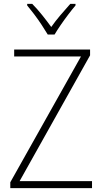

<svg xmlns="http://www.w3.org/2000/svg" viewBox="-20 -969 527 989"><path d="M454 0H33V-30L397 -678H53V-714H444V-684L81 -36H454ZM226 -791Q213 -813 194.5 -841Q176 -869 156 -895.5Q136 -922 120 -941V-949H146Q171 -924 197 -891.5Q223 -859 244 -830Q265 -860 290.5 -890Q316 -920 342 -949H369V-941Q352 -921 331.5 -894Q311 -867 292.5 -840Q274 -813 261 -791Z"/></svg>

Font: Noto Sans Sinhala UI SemiCondensed ExtraLight
Style: Regular
Weight: 200
Width: 4
Designer: Jelle Bosma - Monotype Design Team
Foundry: Monotype Imaging Inc.
Version: Version 2.006; ttfautohint (v1.8.4.7-5d5b)